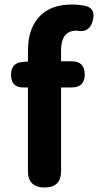

<svg xmlns="http://www.w3.org/2000/svg" viewBox="-20 -832 435 852"><path d="M178 0Q104 0 104 -73V-222V-444H83Q29 -444 29 -500Q29 -553 80 -557L104 -559V-605Q104 -699 149 -752Q199 -812 299 -812Q330 -812 363 -805Q405 -792 392 -742Q378 -684 321 -696Q320 -696 319 -696Q251 -696 251 -608V-560H298Q356 -560 356 -502Q356 -444 298 -444H251V-73Q251 0 178 0Z"/></svg>

Font: GenSenRounded TW B
Style: Regular
Weight: 700
Version: Version 1.501;PS 1;hotconv 16.6.51;makeotf.lib2.5.65220